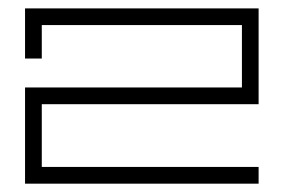

<svg xmlns="http://www.w3.org/2000/svg" viewBox="-20 -440 681 460"><path d="M40 -419.9Q179.7 -419.9 599.6 -419.9Q599.6 -362.3 599.6 -190.4Q469.7 -190.4 80.1 -190.4Q80.1 -152.3 80.1 -40Q210 -40 599.6 -40Q599.6 -30.3 599.6 0Q460 0 40 0Q40 -57.6 40 -230.5Q150.4 -230.5 290 -230.5Q429.7 -230.5 559.6 -230.5Q559.6 -280.3 559.6 -379.9Q440.4 -379.9 80.1 -379.9Q80.1 -360.4 80.1 -299.8Q70.3 -299.8 40 -299.8Q40 -330.1 40 -419.9Z"/></svg>

Font: Cataluna 
Style: Lite
Weight: 400
Version: Version 1.0